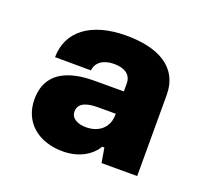

<svg xmlns="http://www.w3.org/2000/svg" viewBox="-75 -800 557 529"><g transform="rotate(20 203.5 -536.0)"><path d="M155.8 -356C206.1 -356 239.3 -379.4 254.4 -405.3H260.7L268.1 -362.3H372.6V-599.6C372.6 -682.6 304.7 -715.8 212.9 -715.8C108.4 -715.8 48.3 -668 47.9 -592.8L153.3 -592.3C155.8 -616.7 176.3 -630.9 208 -630.9C240.2 -630.9 258.3 -616.7 258.3 -592.3V-568.8H175.3C135.7 -568.8 34.2 -565.4 34.2 -464.8C34.2 -396 85.9 -356 155.8 -356ZM149.4 -470.7C149.4 -499 181.2 -503.4 207 -503.4H258.3V-499.5C258.3 -465.8 234.4 -440.4 193.8 -440.4C169.9 -440.4 149.4 -449.7 149.4 -470.7Z"/></g></svg>

Font: Wand UI Pro Black
Style: Regular
Weight: 900
Designer: Andreas Faust
Version: Version 1.003;FEAKit 1.0